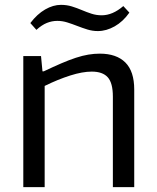

<svg xmlns="http://www.w3.org/2000/svg" viewBox="-20 -771 645 791"><path d="M105 -676Q133 -713 166 -732Q199 -751 231 -751Q255 -751 276 -744.5Q297 -738 317 -729.5Q337 -721 357 -714.5Q377 -708 399 -708Q444 -708 488 -746L513 -719Q487 -682 452.5 -662.5Q418 -643 383 -643Q361 -643 340 -649.5Q319 -656 298.5 -664Q278 -672 257.5 -678.5Q237 -685 216 -685Q194 -685 173 -676.5Q152 -668 130 -648ZM76 -540H149L155 -477H160Q200 -496 232.5 -510Q265 -524 292.5 -533Q320 -542 344 -546Q368 -550 391 -550Q460 -550 496.5 -513.5Q533 -477 533 -402V0H445V-373Q445 -429 424 -452.5Q403 -476 358 -476Q320 -476 269.5 -460Q219 -444 164 -417V0H76Z"/></svg>

Font: EncodeSans
Style: Regular
Weight: 400
Designer: Pablo Impallari, Andres Torresi
Foundry: Pablo Impallari, Andres Torresi
Version: Version 1.000; ttfautohint (v1.4.1)